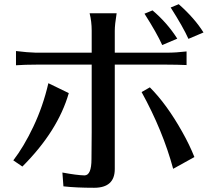

<svg xmlns="http://www.w3.org/2000/svg" viewBox="-20 -849 1005 909"><path d="M43 -89.8Q92.8 -154.3 138.2 -250Q183.6 -345.7 209 -455.1L305.7 -408.2Q253.9 -228.5 85.9 -60.5ZM55.7 -540V-607.4Q109.4 -600.6 149.4 -599.6H414.1V-704.1Q414.1 -747.1 404.3 -786.1H532.2Q523.4 -732.4 523.4 -703.1V-599.6H770.5Q813.5 -599.6 863.3 -605.5V-541Q817.4 -543 771.5 -543H523.4V-48.8Q523.4 40 425.8 40Q339.8 40 280.3 33.2L275.4 -32.2Q342.8 -19.5 379.9 -18.6Q413.1 -18.6 413.1 -95.7L414.1 -221.7V-543H150.4Q98.6 -543 55.7 -540ZM650.4 -413.1 689.5 -435.5Q769.5 -355.5 842.8 -224.6Q877 -164.1 900.4 -105.5L799.8 -49.8Q751 -230.5 650.4 -413.1ZM664.1 -784.2 702.1 -799.8Q771.5 -741.2 819.3 -666L748 -635.7Q723.6 -690.4 664.1 -784.2ZM788.1 -813.5 826.2 -829.1Q901.4 -762.7 943.4 -695.3L872.1 -665Q847.7 -719.7 788.1 -813.5Z"/></svg>

Font: GenEi LateMin P v2
Style: Medium
Weight: 500
Designer: o_tamon (Modified)
Foundry: o_tamon / Adobe Systems Incorporated / FONT 910 / Philipp H. Poll
Version: Version 2.1;Original Version 1.004